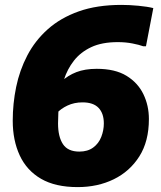

<svg xmlns="http://www.w3.org/2000/svg" viewBox="-20 -752 656 784"><path d="M297 12Q206 12 147.5 -22Q89 -56 60.5 -117.5Q32 -179 32 -259Q32 -329 46 -397Q60 -465 91.5 -525.5Q123 -586 175 -632.5Q227 -679 301.5 -705.5Q376 -732 476 -732Q508 -732 545 -728.5Q582 -725 606 -719L576 -563H565Q549 -569 521 -574.5Q493 -580 461 -580Q396 -580 352.5 -559.5Q309 -539 282 -504.5Q255 -470 241 -426.5Q227 -383 222 -337Q217 -291 217 -248Q217 -194 237 -163.5Q257 -133 304 -133Q338 -133 360.5 -149.5Q383 -166 393.5 -193Q404 -220 404 -248Q404 -289 382.5 -311.5Q361 -334 317 -334Q283 -334 255.5 -321Q228 -308 211 -289H163L229 -418Q257 -444 292 -457.5Q327 -471 375 -471Q450 -471 496.5 -442.5Q543 -414 565.5 -367.5Q588 -321 588 -266Q588 -175 549 -113.5Q510 -52 444.5 -20Q379 12 297 12Z"/></svg>

Font: Kufam ExtraBold
Style: Italic
Weight: 800
Italic angle: -11°
Designer: Artur Schmal
Foundry: Original Type
Version: Version 1.301; ttfautohint (v1.8.3)